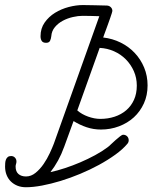

<svg xmlns="http://www.w3.org/2000/svg" viewBox="-20 -747 616 775"><path d="M166 -574.2Q153.3 -574.2 148.4 -581.8Q143.6 -589.4 143.6 -600.6Q143.6 -632.3 160.2 -656Q176.8 -679.7 202.1 -695.3Q227.5 -710.9 257.6 -718.8Q287.6 -726.6 314.5 -726.6Q338.9 -726.6 363 -725.8Q387.2 -725.1 411.6 -724.6Q420.9 -724.1 427.2 -718Q433.6 -711.9 433.6 -702.6Q433.6 -701.2 431.2 -693.4Q428.7 -685.5 425 -674.8Q421.4 -664.1 416.7 -651.4Q412.1 -638.7 408 -627.4Q403.8 -616.2 400.6 -607.4Q397.5 -598.6 396.5 -595.7Q434.1 -591.3 466.8 -575.2Q499.5 -559.1 523.7 -533.4Q547.9 -507.8 561.8 -474.4Q575.7 -440.9 575.7 -402.3Q575.7 -362.3 560.8 -329.6Q545.9 -296.9 520.3 -273.4Q494.6 -250 460.2 -237.1Q425.8 -224.1 387.2 -224.1Q357.4 -224.1 329.6 -233.4Q301.8 -242.7 276.9 -258.3L238.3 -152.3Q237.8 -151.9 237.8 -151.4Q228.5 -125 214.6 -99.6Q200.7 -74.2 183.6 -52.2Q210.9 -58.1 242.2 -68.4Q273.4 -78.6 304.2 -91.8Q335 -105 363.8 -120.6Q392.6 -136.2 414.6 -152.8Q419.4 -156.2 428.2 -164.8Q437 -173.3 446.5 -181.6Q456.1 -189.9 464.4 -196.5Q472.7 -203.1 477.1 -203.1Q486.8 -203.1 493.2 -196.8Q499.5 -190.4 499.5 -180.7Q499.5 -172.9 494.1 -166.5Q475.1 -144 445.3 -122.6Q415.5 -101.1 379.6 -81.5Q343.8 -62 304 -45.4Q264.2 -28.8 225.1 -16.8Q186 -4.9 149.7 2Q113.3 8.8 84.5 8.8Q65.9 8.8 50.5 2.7Q35.2 -3.4 23.9 -14.4Q12.7 -25.4 6.6 -40.8Q0.5 -56.2 0.5 -74.7Q0.5 -81.1 1 -88.6Q1.5 -96.2 3.9 -102.5Q6.3 -108.9 11.2 -113Q16.1 -117.2 24.9 -117.2Q34.2 -117.2 40.3 -110.8Q46.4 -104.5 46.4 -95.2Q46.4 -89.8 44.7 -85Q43 -80.1 43 -74.7Q43 -54.7 54.4 -44.7Q65.9 -34.7 85 -34.7Q105.5 -34.7 123.5 -49.3Q141.6 -64 156 -85Q170.4 -106 180.9 -128.7Q191.4 -151.4 197.3 -167L380.9 -681.6Q363.8 -682.1 347.2 -682.6Q330.6 -683.1 313.5 -683.1Q295.4 -683.1 273.9 -678.2Q252.4 -673.3 233.6 -663.3Q214.8 -653.3 201.7 -637.7Q188.5 -622.1 187 -600.6Q186 -590.8 182.1 -582.5Q178.2 -574.2 166 -574.2ZM382.3 -553.7 292 -301.3Q300.8 -293.5 312 -287.1Q323.2 -280.8 335.4 -276.4Q347.7 -272 360.4 -269.5Q373 -267.1 384.8 -267.1Q415.5 -267.1 442.4 -275.9Q469.2 -284.7 489.3 -301.8Q509.3 -318.8 520.8 -344Q532.2 -369.1 532.2 -401.4Q532.2 -432.6 520.3 -459.7Q508.3 -486.8 488 -507.3Q467.8 -527.8 440.4 -540Q413.1 -552.2 382.3 -553.7Z"/></svg>

Font: Helvetia Verbundene
Style: Regular
Weight: 400
Designer: Peter Wiegel, original typeface by Carl Albert Fahrenwaldt 1901
Foundry: Peter Wiegel
Version: Version 2.000